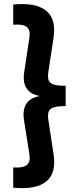

<svg xmlns="http://www.w3.org/2000/svg" viewBox="-20 -825 394 959"><path d="M46 112.5V11.5Q95.5 14.5 114.2 -1Q133 -16.5 127 -52.5L100 -225Q92 -275 110.8 -305.5Q129.5 -336 177 -345V-346Q131.5 -354 112.2 -384.5Q93 -415 101 -465.5L127 -637.5Q132.5 -675 113.8 -690.2Q95 -705.5 46 -701.5V-802.5Q161 -813.5 212 -770.2Q263 -727 246.5 -630L221.5 -466Q217.5 -438.5 223.2 -423.5Q229 -408.5 249 -402.5Q269 -396.5 308 -396.5V-295Q269 -295 249 -289Q229 -283 223.2 -267.8Q217.5 -252.5 221.5 -225.5L247 -58.5Q263 37.5 212.2 80.5Q161.5 123.5 46 112.5Z"/></svg>

Font: Geologica Thin Roman SemiBold
Style: Regular
Weight: 600
Version: Version 1.010;gftools[0.9.28]